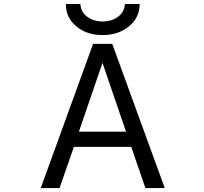

<svg xmlns="http://www.w3.org/2000/svg" viewBox="-20 -956 1040 978"><path d="M648.4 -208H356.4L283.2 2H187.5L454.1 -732.4H551.8L819.3 2H720.7ZM315.4 -935.5H389.6Q391.6 -895.5 423.8 -871.1Q456.1 -846.7 503.4 -846.7Q550.8 -846.7 582.5 -871.6Q614.3 -896.5 616.2 -935.5H691.4Q691.4 -866.2 637.2 -821.8Q583 -777.3 502.4 -777.3Q421.9 -777.3 368.7 -821.8Q315.4 -866.2 315.4 -935.5ZM502 -635.7 381.8 -285.2H622.1Z"/></svg>

Font: Gen Shin Gothic Monospace Regular
Style: Regular
Weight: 400
Designer: [Source Han Sans]
Ryoko NISHIZUKA  (kana & ideographs); Paul D. Hunt (Latin, Greek & Cyrillic); Wenlong ZHANG  (bopomofo
Version: Version 1.002.20150607